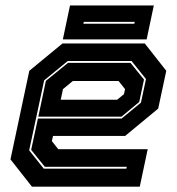

<svg xmlns="http://www.w3.org/2000/svg" viewBox="-20 -704 666 724"><path d="M526 -540 607 -437 576.5 -294.5 452 -191.5H180L175.5 -172L199.5 -141.5H537L507 0H100.5L19.5 -103L90.5 -437L215.5 -540ZM472 -467 523 -404 505 -319.5 438 -264H124.5L153 -399L236.5 -467ZM476 -474H235.5L146.5 -401L90 -137L145 -68H456.5L458 -75H149L97.5 -139L123 -257H438.5L511.5 -317L530.5 -406ZM427 -398.5H254.5L217.5 -368L209 -328H422L447.5 -349L451.5 -368ZM217 -555.5 244 -683.5H560L533 -555.5ZM294.5 -614.5H486.5L488 -621.5H296Z"/></svg>

Font: Tourney ExtraBold
Style: Italic
Weight: 800
Italic angle: -12°
Version: Version 1.015